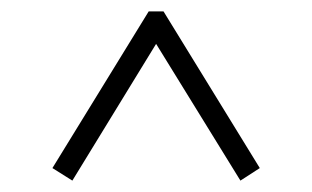

<svg xmlns="http://www.w3.org/2000/svg" viewBox="-20 -526 548 337"><path d="M72 -231 107 -209 254 -449 402 -209 436 -231 267 -506H241Z"/></svg>

Font: Source Serif 4 Display
Style: Bold
Weight: 700
Designer: Frank Grießhammer
Foundry: Adobe Systems Incorporated
Version: Version 4.004;hotconv 1.0.117;makeotfexe 2.5.65602